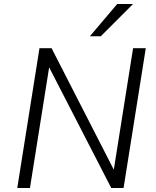

<svg xmlns="http://www.w3.org/2000/svg" viewBox="-20 -948 788 968"><path d="M67 0 179 -705H240L553 -94H554L651 -705H715L603 0H541L227 -610H228L131 0ZM433 -765 571 -928H651L488 -765Z"/></svg>

Font: Nunito Sans 7pt SemiCondensed Light
Style: Italic
Weight: 300
Width: 4
Italic angle: -9°
Designer: Vernon Adams
Foundry: Vernon Adams
Version: Version 3.101;gftools[0.9.27]